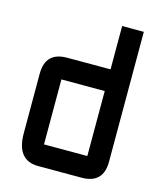

<svg xmlns="http://www.w3.org/2000/svg" viewBox="-105 -760 697 836"><g transform="rotate(15 244.0 -342.0)"><path d="M439.5 -97.7Q439.5 0 341.8 0H146.5Q48.8 0 48.8 -122.1V-390.6Q48.8 -488.3 146.5 -488.3H341.8V-683.6H439.5ZM146.5 -97.7H341.8V-390.6H146.5Z"/></g></svg>

Font: BabelStone Runic Beorhtric
Style: Regular
Weight: 400
Designer: Andrew West
Foundry: BabelStone
Version: Version 7.004;November 9, 2023